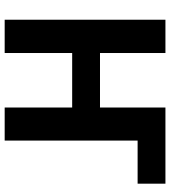

<svg xmlns="http://www.w3.org/2000/svg" viewBox="28 -774 745 842"><g transform="rotate(90 401.0 -352.5)"><path d="M66 0V-705H212V-418H451V-705H785V-583H596V0H451V-296H212V0Z"/></g></svg>

Font: Nunito Sans 10pt Condensed ExtraBold
Style: Regular
Weight: 800
Width: 3
Designer: Vernon Adams
Foundry: Vernon Adams
Version: Version 3.101;gftools[0.9.27]